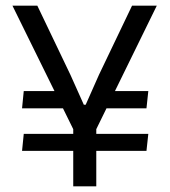

<svg xmlns="http://www.w3.org/2000/svg" viewBox="-20 -659 601 679"><path d="M322 -276 337.5 -337H504.5L498 -276ZM64 -185.5H504.5L498 -125.5H58ZM221 -337 237.5 -276H58L64 -337ZM244 -192 24 -639H112L229 -394.5L276.5 -288.5H283L330 -394.5L447 -639H534.5L315.5 -192ZM239 0V-269.5H320.5V0Z"/></svg>

Font: Anek Telugu Medium
Style: Regular
Weight: 400
Version: Version 1.003